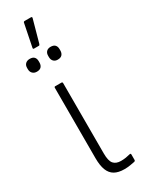

<svg xmlns="http://www.w3.org/2000/svg" viewBox="-217 -846 671 885"><g transform="rotate(-30 118.5 -403.0)"><path d="M157 8Q125 8 105 -3.5Q85 -15 75.5 -39.5Q66 -64 66 -103V-477Q66 -483 71 -483H104Q110 -483 110 -477V-103Q110 -63 123 -48Q136 -33 162 -33Q176 -33 188.5 -35Q201 -37 212 -40Q218 -41 218 -35V-6Q218 -1 213 1Q203 3 188 5.5Q173 8 157 8ZM73 -682Q67 -682 69 -690L93 -809Q94 -814 100 -814H133Q136 -814 137.5 -812.5Q139 -811 138 -807L105 -688Q103 -682 99 -682ZM32 -583Q18 -583 9.5 -591.5Q1 -600 1 -614V-621Q1 -635 9.5 -643Q18 -651 32 -651Q48 -651 55.5 -643Q63 -635 63 -621V-614Q63 -600 55.5 -591.5Q48 -583 32 -583ZM143 -583Q129 -583 121 -591.5Q113 -600 113 -614V-621Q113 -635 121 -643Q129 -651 143 -651Q159 -651 166.5 -643Q174 -635 174 -621V-614Q174 -600 166.5 -591.5Q159 -583 143 -583Z"/></g></svg>

Font: Sofia Sans Condensed Light
Style: Regular
Weight: 300
Designer: Botio Nikoltchev, Ani Petrova
Foundry: lettersoup
Version: Version 4.101